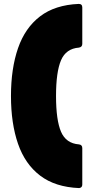

<svg xmlns="http://www.w3.org/2000/svg" viewBox="-20 -810 460 980"><path d="M384 150Q262 145 185 86.5Q108 28 72 -76Q36 -180 36 -320Q36 -460 72 -564Q108 -668 184.5 -726.5Q261 -785 382 -790Q400 -790 400 -772V-586Q400 -570 383 -567Q317 -562 291.5 -502.5Q266 -443 266 -320Q266 -197 291.5 -137.5Q317 -78 383 -73Q400 -71 400 -54V132Q400 148 384 150Z"/></svg>

Font: YamahaIndonesia935. App Black
Style: Regular
Weight: 900
Designer: Dalton Maag Ltd
Foundry: Dalton Maag Ltd
Version: Version 1.002; January 01, 2024; Regular/Italic